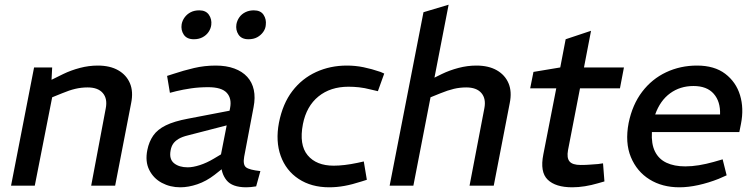

<svg xmlns="http://www.w3.org/2000/svg" viewBox="-20 -790 3210 817"><path d="M27 0 125 -503H202L198 -425L178 -440L249 -475Q282 -491 320 -501Q358 -511 396 -511Q448 -511 483 -491Q518 -471 533 -435.5Q548 -400 538 -351L470 0H368L430 -329Q438 -370 417.5 -394Q397 -418 353 -418Q326 -418 300.5 -412Q275 -406 244 -393L202 -376L128 0Z M1070 3Q1059 5 1047.5 6Q1036 7 1028 7Q968 7 944 -23Q920 -53 921 -97L917 -116L959 -330Q967 -371 945 -395Q923 -419 866 -419Q827 -419 793 -414Q759 -409 730 -402L703 -395L691 -467L719 -476Q761 -490 805.5 -500.5Q850 -511 898 -511Q943 -511 977 -498.5Q1011 -486 1032 -463Q1053 -440 1060 -407.5Q1067 -375 1059 -334L1019 -123Q1013 -89 1027 -78Q1041 -67 1088 -62ZM747 7Q704 7 668.5 -12Q633 -31 615 -67Q597 -103 607 -152Q614 -187 632 -213Q650 -239 685.5 -256.5Q721 -274 780 -285L978 -323L966 -262L780 -214Q755 -208 740 -199Q725 -190 717 -178.5Q709 -167 706 -150Q699 -113 720.5 -95.5Q742 -78 779 -78Q801 -78 830.5 -87.5Q860 -97 890 -115L942 -146L950 -91L893 -46Q858 -19 820 -6Q782 7 747 7ZM805 -623Q775 -623 762 -642.5Q749 -662 753 -687Q756 -703 766 -716.5Q776 -730 791.5 -738Q807 -746 828 -746Q856 -746 869 -727Q882 -708 879 -684Q877 -668 867.5 -654Q858 -640 842 -631.5Q826 -623 805 -623ZM1037 -623Q1008 -623 995 -642.5Q982 -662 986 -687Q989 -703 998.5 -716.5Q1008 -730 1024 -738Q1040 -746 1060 -746Q1089 -746 1101.5 -727Q1114 -708 1111 -684Q1110 -668 1100 -654Q1090 -640 1074.5 -631.5Q1059 -623 1037 -623Z M1381 7Q1305 7 1251 -28.5Q1197 -64 1174.5 -126.5Q1152 -189 1167 -268Q1183 -349 1224 -402.5Q1265 -456 1325 -483.5Q1385 -511 1456 -511Q1492 -511 1526.5 -504Q1561 -497 1599 -484L1615 -477L1588 -402L1558 -409Q1531 -416 1508 -418.5Q1485 -421 1463 -421Q1386 -421 1335 -379.5Q1284 -338 1269 -262Q1252 -174 1289 -129.5Q1326 -85 1400 -85Q1444 -85 1501 -97L1528 -103L1541 -25L1519 -18Q1479 -5 1446 1Q1413 7 1381 7Z M1638 0 1782 -738 1889 -770 1822 -425 1789 -440 1860 -475Q1893 -491 1931 -501Q1969 -511 2007 -511Q2059 -511 2094 -491Q2129 -471 2144 -435.5Q2159 -400 2149 -351L2081 0H1978L2041 -329Q2049 -370 2028.5 -394Q2008 -418 1964 -418Q1937 -418 1911.5 -412Q1886 -406 1854 -393L1812 -376L1739 0Z M2415 7Q2344 7 2310.5 -25.5Q2277 -58 2292 -133L2347 -414H2236L2250 -484L2364 -503L2387 -623L2495 -659L2465 -503H2635L2618 -414H2448L2397 -151Q2391 -118 2403.5 -103Q2416 -88 2451 -88Q2474 -88 2491 -89.5Q2508 -91 2525 -92L2546 -95L2552 -18L2524 -10Q2497 -2 2469 2.5Q2441 7 2415 7Z M2871 7Q2798 7 2744 -26.5Q2690 -60 2664.5 -121.5Q2639 -183 2655 -267Q2671 -345 2712.5 -399.5Q2754 -454 2814.5 -482.5Q2875 -511 2946 -511Q3020 -511 3066 -476Q3112 -441 3129 -385Q3146 -329 3133 -263L3126 -228H2754Q2751 -178 2767 -145.5Q2783 -113 2816 -97.5Q2849 -82 2896 -82Q2924 -82 2954.5 -87Q2985 -92 3017 -101L3055 -112L3072 -44L3038 -29Q2995 -12 2952 -2.5Q2909 7 2871 7ZM2768 -303H3044Q3046 -358 3017 -391Q2988 -424 2931 -424Q2874 -424 2831.5 -393Q2789 -362 2768 -303Z"/></svg>

Font: REM
Style: Italic
Weight: 400
Italic angle: -11°
Designer: Octavio Pardo
Foundry: Ashler Design
Version: Version 1.005;gftools[0.9.28]